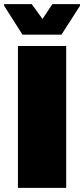

<svg xmlns="http://www.w3.org/2000/svg" viewBox="-36 -911 408 931"><path d="M51 0V-688H285V0ZM73 -743 -16 -883V-891H118L170 -819L218 -891H352V-883L262 -743Z"/></svg>

Font: Saira Black
Style: Regular
Weight: 900
Designer: Hector Gatti with collaboration of the Omnibus-Type team
Foundry: Omnibus-Type
Version: Version 1.100; ttfautohint (v1.8.3)